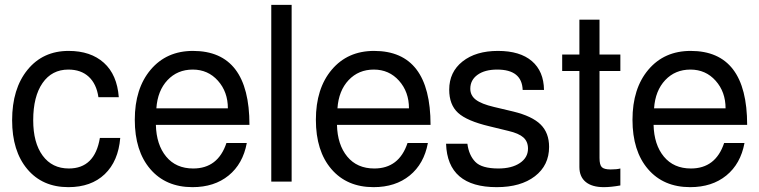

<svg xmlns="http://www.w3.org/2000/svg" viewBox="-20 -749 3132 792"><path d="M470 -348H386Q378 -403 346 -432.5Q314 -462 262 -462Q194 -462 155.5 -406.5Q117 -351 117 -253Q117 -160 156 -107Q195 -54 264 -54Q371 -54 392 -180H476Q468 -84 412 -30.5Q356 23 262 23Q155 23 92.5 -51.5Q30 -126 30 -253Q30 -383 93.5 -461Q157 -539 263 -539Q354 -539 408.5 -490Q463 -441 470 -348Z M1009 -234H623Q625 -152 665.5 -103Q706 -54 777 -54Q879 -54 914 -159H998Q982 -73 923 -25Q864 23 774 23Q664 23 600 -51.5Q536 -126 536 -255Q536 -384 601.5 -461.5Q667 -539 776 -539Q1009 -539 1009 -234ZM625 -302H920Q920 -370 879 -416Q838 -462 775 -462Q712 -462 671 -418.5Q630 -375 625 -302Z M1183 -729V0H1099V-729Z M1756 -234H1370Q1372 -152 1412.5 -103Q1453 -54 1524 -54Q1626 -54 1661 -159H1745Q1729 -73 1670 -25Q1611 23 1521 23Q1411 23 1347 -51.5Q1283 -126 1283 -255Q1283 -384 1348.5 -461.5Q1414 -539 1523 -539Q1756 -539 1756 -234ZM1372 -302H1667Q1667 -370 1626 -416Q1585 -462 1522 -462Q1459 -462 1418 -418.5Q1377 -375 1372 -302Z M1908 -156Q1914 -109 1940.5 -81.5Q1967 -54 2036 -54Q2091 -54 2124.5 -76.5Q2158 -99 2158 -136Q2158 -165 2139 -182Q2120 -199 2077 -209L1999 -228Q1906 -250 1869.5 -283.5Q1833 -317 1833 -379Q1833 -452 1888 -495.5Q1943 -539 2034 -539Q2125 -539 2174 -497Q2223 -455 2224 -378H2136Q2133 -462 2031 -462Q1980 -462 1950 -440.5Q1920 -419 1920 -383Q1920 -355 1943 -337.5Q1966 -320 2017 -308L2097 -289Q2175 -270 2210 -235.5Q2245 -201 2245 -143Q2245 -67 2186.5 -22Q2128 23 2029 23Q1826 23 1820 -156Z M2539 -524V-456H2453V-97Q2453 -69 2462.5 -59.5Q2472 -50 2499 -50Q2524 -50 2539 -54V16Q2500 23 2471 23Q2422 23 2396 1.5Q2370 -20 2370 -60V-456H2299V-524H2370V-668H2453V-524Z M3062 -234H2676Q2678 -152 2718.5 -103Q2759 -54 2830 -54Q2932 -54 2967 -159H3051Q3035 -73 2976 -25Q2917 23 2827 23Q2717 23 2653 -51.5Q2589 -126 2589 -255Q2589 -384 2654.5 -461.5Q2720 -539 2829 -539Q3062 -539 3062 -234ZM2678 -302H2973Q2973 -370 2932 -416Q2891 -462 2828 -462Q2765 -462 2724 -418.5Q2683 -375 2678 -302Z"/></svg>

Font: ColatingCofangSans
Style: Regular
Weight: 400
Foundry: GNU
Version: Version 412.227;June 27, 2022;FontCreator 11.0.0.2412 32-bit